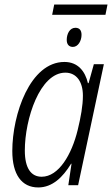

<svg xmlns="http://www.w3.org/2000/svg" viewBox="-20 -813 492 843"><path d="M209 -748H443L452 -793H218ZM300 -607C323 -607 338 -634 338 -660C338 -680 329 -691 311 -691C286 -691 273 -664 273 -638C273 -618 283 -607 300 -607ZM148 10C210 10 256 -35 292 -94H294L280 0H323L436 -531H392L369 -448H366C354 -500 322 -541 263 -541C112 -541 34 -311 34 -150C34 -47 75 10 148 10ZM163 -37C116 -37 89 -75 89 -152C89 -291 155 -494 267 -494C315 -494 344 -455 344 -393C344 -350 335 -299 321 -242C295 -135 238 -37 163 -37Z"/></svg>

Font: Noto Sans Condensed Light
Style: Italic
Weight: 300
Width: 3
Italic angle: -12°
Designer: Monotype Design Team
Foundry: Monotype Imaging Inc.
Version: Version 2.013